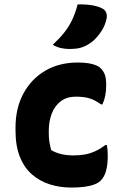

<svg xmlns="http://www.w3.org/2000/svg" viewBox="-20 -834 540 866"><path d="M331 -552Q357 -552 377 -549Q397 -546 412 -540Q427 -534 435 -525Q447 -513 453 -497Q459 -481 459 -451Q459 -425 455 -404Q451 -383 442 -363H436Q408 -383 383.5 -390.5Q359 -398 321 -398Q282 -398 255 -378Q228 -358 214 -323Q200 -288 200 -243V-232Q200 -212 203 -193Q206 -174 211 -157Q233 -144 258 -138.5Q283 -133 311 -133Q340 -133 364 -137.5Q388 -142 410.5 -152.5Q433 -163 456 -180H462Q464 -169 465 -158Q466 -147 466 -130Q466 -92 458.5 -64Q451 -36 434 -19Q424 -9 405.5 -2Q387 5 361 8.5Q335 12 302 12Q250 12 204.5 -2.5Q159 -17 124 -47.5Q89 -78 69.5 -127Q50 -176 50 -245V-259Q50 -346 85.5 -412Q121 -478 184 -515Q247 -552 331 -552ZM330 -814Q365 -815 393.5 -810.5Q422 -806 441 -796Q455 -789 459.5 -775.5Q464 -762 460 -747Q454 -721 441.5 -700Q429 -679 413.5 -662.5Q398 -646 380 -635Q361 -623 341 -618Q321 -613 294 -613Q272 -613 253.5 -617.5Q235 -622 218 -632Q249 -661 270 -687.5Q291 -714 305.5 -744.5Q320 -775 330 -814Z"/></svg>

Font: Recursive Casual ExtraBold
Style: Regular
Weight: 800
Version: Version 1.047